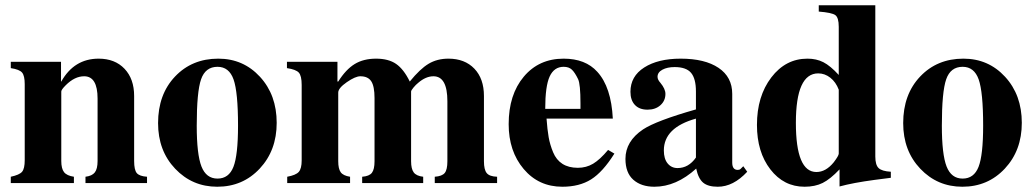

<svg xmlns="http://www.w3.org/2000/svg" viewBox="-20 -696 3929 730"><path d="M539 0H305V-24Q330 -27 340.5 -40.5Q351 -54 351 -84V-321Q351 -406 300 -406Q264 -406 230 -372Q213 -355 213 -348V-84Q213 -55 223.5 -41.5Q234 -28 261 -24V0H21V-24Q54 -31 64 -43Q74 -55 74 -87V-376Q74 -408 64 -420Q54 -432 21 -437V-461H212V-386H213Q262 -473 355 -473Q417 -473 453.5 -434.5Q490 -396 490 -331V-84Q490 -50 500 -38Q510 -26 539 -24Z M1032 -229Q1032 -124 967.5 -55Q903 14 806 14Q711 14 646 -54.5Q581 -123 581 -228Q581 -337 645.5 -405Q710 -473 810 -473Q905 -473 968.5 -404Q1032 -335 1032 -229ZM885 -218Q885 -346 868 -394Q851 -442 807 -442Q761 -442 744.5 -394.5Q728 -347 728 -218Q728 -109 746 -63Q764 -17 807 -17Q850 -17 867.5 -61.5Q885 -106 885 -218Z M1870 0H1633V-24Q1661 -26 1671 -38.5Q1681 -51 1681 -83V-311Q1681 -406 1628 -406Q1599 -406 1570 -381Q1561 -374 1552 -363Q1543 -352 1543 -348V-83Q1543 -54 1553 -40.5Q1563 -27 1589 -24V0H1357V-24Q1384 -26 1394 -39Q1404 -52 1404 -83V-323Q1404 -368 1391.5 -387Q1379 -406 1350 -406Q1331 -406 1298.5 -383.5Q1266 -361 1266 -344V-83Q1266 -54 1275.5 -41Q1285 -28 1311 -24V0H1072V-24Q1105 -30 1116 -42.5Q1127 -55 1127 -86V-373Q1127 -408 1116 -420Q1105 -432 1071 -437V-461H1263V-386H1266Q1295 -432 1328.5 -452.5Q1362 -473 1410 -473Q1457 -473 1486 -453Q1515 -433 1538 -386Q1577 -434 1609.5 -453.5Q1642 -473 1685 -473Q1747 -473 1783.5 -435Q1820 -397 1820 -331V-83Q1820 -51 1830.5 -38Q1841 -25 1870 -24Z M2292 -126 2316 -112Q2272 -42 2227.5 -14Q2183 14 2118 14Q2028 14 1971 -53.5Q1914 -121 1914 -224Q1914 -336 1971.5 -404.5Q2029 -473 2123 -473Q2206 -473 2251 -423Q2304 -365 2310 -245H2058Q2061 -203 2066 -174.5Q2071 -146 2083 -117Q2095 -88 2118.5 -73Q2142 -58 2177 -58Q2209 -58 2235 -73.5Q2261 -89 2292 -126ZM2187 -282V-303Q2187 -376 2178 -395Q2166 -420 2154.5 -431Q2143 -442 2123 -442Q2087 -442 2070 -405.5Q2053 -369 2053 -282Z M2806 -64 2821 -43Q2768 14 2709 14Q2672 14 2653.5 -1.5Q2635 -17 2627 -55Q2551 14 2468 14Q2418 14 2388 -12.5Q2358 -39 2358 -92Q2358 -159 2425 -204Q2475 -237 2626 -280V-348Q2626 -397 2607.5 -419Q2589 -441 2545 -441Q2517 -441 2498.5 -431Q2480 -421 2480 -404Q2480 -393 2491 -381Q2510 -358 2510 -339Q2510 -313 2491 -296Q2472 -279 2442 -279Q2411 -279 2394 -297Q2377 -315 2377 -347Q2377 -406 2429.5 -439.5Q2482 -473 2568 -473Q2660 -473 2712 -438Q2764 -403 2764 -339V-78Q2764 -50 2785 -50Q2792 -50 2796 -54ZM2626 -97V-245Q2504 -211 2504 -124Q2504 -92 2518.5 -74.5Q2533 -57 2556 -57Q2598 -57 2626 -97Z M3367 -20 3305 -12Q3223 -1 3172 13V-52Q3137 -15 3108 -0.5Q3079 14 3039 14Q2960 14 2909 -52Q2858 -118 2858 -221Q2858 -330 2912.5 -401.5Q2967 -473 3050 -473Q3084 -473 3110.5 -459.5Q3137 -446 3169 -411V-594Q3169 -629 3156 -638.5Q3143 -648 3093 -652V-676H3308V-101Q3308 -69 3320.5 -57Q3333 -45 3367 -43ZM3169 -112V-355Q3158 -384 3137 -400.5Q3116 -417 3091 -417Q3006 -417 3006 -229Q3006 -42 3084 -42Q3120 -42 3150 -79Q3169 -104 3169 -112Z M3865 -229Q3865 -124 3800.5 -55Q3736 14 3639 14Q3544 14 3479 -54.5Q3414 -123 3414 -228Q3414 -337 3478.5 -405Q3543 -473 3643 -473Q3738 -473 3801.5 -404Q3865 -335 3865 -229ZM3718 -218Q3718 -346 3701 -394Q3684 -442 3640 -442Q3594 -442 3577.5 -394.5Q3561 -347 3561 -218Q3561 -109 3579 -63Q3597 -17 3640 -17Q3683 -17 3700.5 -61.5Q3718 -106 3718 -218Z"/></svg>

Font: STIX
Style: Bold
Weight: 700
Designer: MicroPress Inc., with final additions and corrections provided by Coen Hoffman, Elsevier (retired)
Version: Version 1.1.1